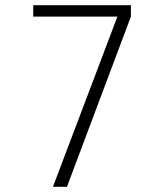

<svg xmlns="http://www.w3.org/2000/svg" viewBox="-20 -720 610 740"><path d="M108 -700H484.5V-656L238 0H184L432.5 -656H108Z"/></svg>

Font: League Mono Narrow UltraLight
Style: Regular
Weight: 200
Width: 3
Designer: Tyler Finck
Foundry: The League of Moveable Type / Tyler Finck
Version: Version 2.210